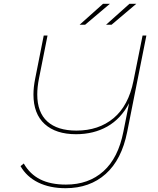

<svg xmlns="http://www.w3.org/2000/svg" viewBox="-20 -887 829 1010"><path d="M750 -700 649 -193Q620 -47 536 28Q452 103 325 103Q242 103 181 73Q120 43 88 -13L105 -27Q137 29 191.5 56.5Q246 84 327 84Q446 84 524 14Q602 -56 629 -194L659 -344Q616 -262 544.5 -221.5Q473 -181 380 -181Q274 -181 215 -234.5Q156 -288 156 -390Q156 -428 165 -473L210 -700H230L185 -474Q176 -429 176 -390Q176 -296 229 -248Q282 -200 382 -200Q499 -200 577.5 -265.5Q656 -331 682 -461L730 -700ZM522 -867H558L428 -757H399ZM661 -867H697L567 -757H538Z"/></svg>

Font: Montserrat Alternates Thin
Style: Italic
Weight: 250
Italic angle: -11.3°
Designer: Julieta Ulanovsky
Foundry: Julieta Ulanovsky
Version: Version 7.200